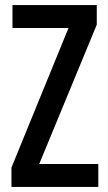

<svg xmlns="http://www.w3.org/2000/svg" viewBox="-20 -734 426 754"><path d="M366 0V-90H134L360 -637V-714H29V-624H249L25 -76V0Z"/></svg>

Font: Noto Sans Bengali ExtraCondensed Medium
Style: Regular
Weight: 500
Width: 2
Designer: Joana Ranito - Universal Thirst; Jelle Bosma - Monotype Design Team
Foundry: Universal Thirst ehf.
Version: Version 3.000